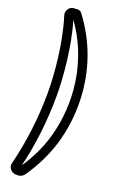

<svg xmlns="http://www.w3.org/2000/svg" viewBox="-178 -898 614 1022"><g transform="rotate(20 128.5 -387.5)"><path d="M76 25C107 -102 124 -246 124 -386C124 -494 109 -661 69 -797C231 -569 214 -314 167 -163C147 -98 116 -35 76 25ZM63 82H73C91 82 102 74 111 62C158 -6 192 -76 215 -149C267 -315 284 -597 95 -846C86 -858 68 -858 62 -856H54C25 -856 8 -828 15 -803C58 -668 74 -496 74 -386C74 -243 55 -94 23 31C16 56 36 82 63 82Z"/></g></svg>

Font: DIN Rundschrift
Style: MittelKont
Weight: 400
Version: Version 1.027